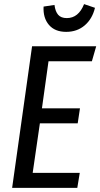

<svg xmlns="http://www.w3.org/2000/svg" viewBox="-20 -914 488 934"><path d="M448 -689 427 -616H216L184 -387H369L358 -314H174L139 -73H368L356 0H39L136 -689ZM192 -882 245 -890Q249 -858 263 -842Q277 -826 305 -826Q362 -826 389 -894L442 -876Q429 -822 392 -790.5Q355 -759 302 -759Q247 -759 218 -793Q189 -827 192 -882Z"/></svg>

Font: Fira Sans Extra Condensed
Style: Italic
Weight: 400
Width: 3
Italic angle: -8°
Designer: Carrois Corporate & Edenspiekermann AG
Foundry: Carrois Corporate GbR & Edenspiekermann AG
Version: Version 4.203